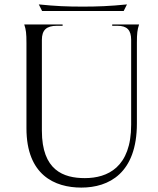

<svg xmlns="http://www.w3.org/2000/svg" viewBox="-20 -833 717 871"><path d="M349 18C474 18 601 -47 601 -273V-638C601 -682 603 -698 611 -722H489V-716H513C556 -716 575 -697 575 -652V-267C575 -74 468 -25 365 -25C268 -25 170 -60 170 -240V-652C170 -697 191 -716 238 -716H264V-722H90C98 -698 100 -682 100 -638V-251C100 -39 228 18 349 18ZM156 -813 171 -783H541L556 -813C478 -805 420 -803 356 -803C284 -803 234 -805 156 -813Z"/></svg>

Font: Sinistre
Style: Regular
Weight: 400
Designer: Jules Durand
Foundry: Collletttivo
Version: Version 69.420;Glyphs 3.2 (3217)